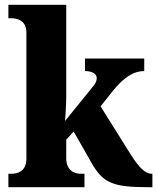

<svg xmlns="http://www.w3.org/2000/svg" viewBox="-20 -780 656 800"><path d="M15 0H332V-56H317C297 -56 256 -64 256 -121V-198L287 -232L361 -102C410 -15 453 0 602 0H615V-56H612C585 -56 557 -84 523 -139L399 -337L450 -401C498 -460 538 -484 581 -484V-536H334V-484C364 -484 383 -472 383 -455C383 -448 382 -436 367 -419L251 -276C252 -286 256 -342 256 -377V-760H15V-704H28C48 -704 90 -697 90 -645V-119C90 -63 49 -56 28 -56H15Z"/></svg>

Font: Noto Serif Bengali SemiCondensed ExtraBold
Style: Regular
Weight: 800
Width: 4
Designer: Juan Bruce, Universal Thirst, Indian Type Foundry and the Monotype Design Team.
Foundry: Monotype Imaging Inc.
Version: Version 2.003